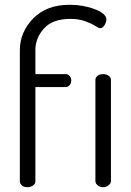

<svg xmlns="http://www.w3.org/2000/svg" viewBox="-20 -783 546 803"><path d="M444 -449V-26Q444 -16 434 -8Q424 0 411 0Q398 0 388.5 -8Q379 -16 379 -26V-449Q379 -459 388 -466Q397 -473 411 -473Q425 -473 434.5 -466Q444 -459 444 -449ZM274 -704Q200 -704 164 -664Q128 -624 128 -574V-473H255Q265 -473 271.5 -465Q278 -457 278 -447Q278 -435 271.5 -427Q265 -419 255 -419H128V-25Q128 -14 118 -7Q108 0 94 0Q81 0 72 -7Q63 -14 63 -25V-572Q63 -649 119 -706Q175 -763 271 -763Q328 -763 376.5 -744.5Q425 -726 425 -701Q425 -690 417 -677.5Q409 -665 399 -665Q393 -665 378.5 -674.5Q364 -684 337 -694Q310 -704 274 -704Z"/></svg>

Font: Dosis
Style: Book
Weight: 400
Designer: EdgarTolentino, PabloImpallari, IginoMarini
Foundry: EdgarTolentino, PabloImpallari, IginoMarini
Version: Version 1.007